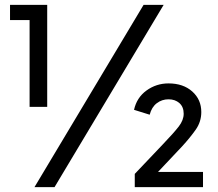

<svg xmlns="http://www.w3.org/2000/svg" viewBox="-20 -765 892 785"><path d="M101 -328H173V-745H21V-683H101ZM121 0H203L649 -745H567ZM531 0H810V-62H626L725 -167Q757 -202 780 -234.5Q803 -267 803 -307Q803 -358 766 -391Q729 -424 669 -424Q619 -424 579 -395Q539 -366 528 -316L592 -296Q600 -327 621 -343Q642 -359 669 -359Q696 -359 713.5 -343.5Q731 -328 731 -300Q731 -274 711 -248Q691 -222 645 -174L531 -54Z"/></svg>

Font: Plus Jakarta Sans
Style: Regular
Weight: 400
Designer: Gumpita Rahayu
Foundry: Tokotype
Version: Version 2.004; ttfautohint (v1.8.3)